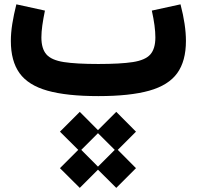

<svg xmlns="http://www.w3.org/2000/svg" viewBox="-20 -450 921 899"><path d="M260.7 166.5 353.5 258.8 445.8 166.5 353.5 73.7ZM431.6 166.5 524.4 258.8 616.7 166.5 524.4 73.7ZM431.6 337.4 524.4 429.7 616.7 337.4 524.4 244.6ZM260.7 337.4 353.5 429.7 445.8 337.4 353.5 244.6ZM825.2 -429.7 690.9 -400.4Q699.2 -362.8 703.4 -331.3Q707.5 -299.8 707.5 -274.9Q707.5 -222.2 684.1 -195.3Q660.6 -168.5 602.5 -159.4Q544.4 -150.4 440.4 -150.4Q336.9 -150.4 278.8 -159.4Q220.7 -168.5 197.3 -195.3Q173.8 -222.2 173.8 -274.9Q173.8 -299.8 178.2 -331.3Q182.6 -362.8 190.4 -400.4L56.6 -429.7Q44.4 -381.3 37.6 -338.6Q30.8 -295.9 30.8 -258.3Q30.8 -164.1 71.5 -107.4Q112.3 -50.8 202.4 -25.4Q292.5 0 440.4 0Q588.4 0 678.7 -25.4Q769 -50.8 809.8 -107.4Q850.6 -164.1 850.6 -258.3Q850.6 -295.9 844.2 -338.6Q837.9 -381.3 825.2 -429.7Z"/></svg>

Font: Estedad-FD-VF Thin
Style: Regular
Weight: 100
Designer: Amin Abedi
Version: Version 5.0